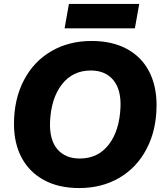

<svg xmlns="http://www.w3.org/2000/svg" viewBox="-20 -946 827 975"><path d="M51 -316Q51 -442 101 -538Q151 -634 240.5 -686Q330 -738 445 -738Q549 -738 623.5 -698Q698 -658 736.5 -584.5Q775 -511 775 -413Q775 -287 725 -191Q675 -95 586 -43Q497 9 382 9Q278 9 203.5 -31.5Q129 -72 90 -145Q51 -218 51 -316ZM592 -403Q595 -493 554.5 -540.5Q514 -588 441 -588Q349 -588 294 -517Q239 -446 234 -326Q231 -235 271.5 -188Q312 -141 385 -141Q478 -141 532.5 -212Q587 -283 592 -403ZM330 -926H687L665 -802H308Z"/></svg>

Font: Mona Sans ExtraBold
Style: Italic
Weight: 800
Italic angle: -11.7°
Designer: Deni Anggara
Foundry: GitHub
Version: Version 2.000